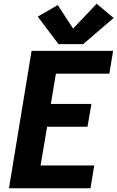

<svg xmlns="http://www.w3.org/2000/svg" viewBox="-20 -1007 628 1027"><path d="M28 0H464L484 -122H197L232 -329H448L469 -451H252L279 -613H565L585 -735H149ZM293 -771H425L588 -911L497 -987L371 -854L289 -980L182 -918Z"/></svg>

Font: Iosevka Sparkle Heavy Oblique
Style: Regular
Weight: 900
Italic angle: -9°
Designer: Belleve Invis
Foundry: Belleve Invis
Version: Version 4.5.0; ttfautohint (v1.8.3)